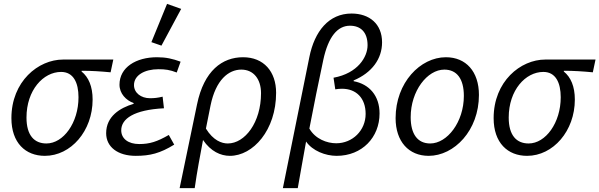

<svg xmlns="http://www.w3.org/2000/svg" viewBox="-20 -794 3100 993"><path d="M212 12C347 12 459 -117 459 -279C459 -347 438 -395 402 -424V-428C453 -428 500 -425 552 -420L566 -486H306C178 -486 39 -373 39 -183C39 -55 112 12 212 12ZM220 -52C158 -52 117 -93 117 -186C117 -328 204 -422 296 -422C360 -422 386 -366 386 -291C386 -159 308 -52 220 -52Z M682 12C756 12 808 -1 881 -46L853 -96C792 -61 754 -49 700 -49C643 -49 607 -77 607 -120C607 -180 673 -226 828 -234L821 -294C796 -288 778 -286 756 -286C709 -286 673 -314 673 -354C673 -405 728 -436 800 -436C834 -436 858 -433 894 -419L914 -475C873 -490 839 -498 792 -498C684 -498 598 -446 598 -356C598 -310 632 -275 671 -261V-257C600 -236 529 -192 529 -105C529 -34 589 12 682 12ZM815 -558 917 -748 844 -774 763 -576Z M909 179H987C1000 87 1013 23 1030 -70C1070 -11 1121 12 1169 12C1289 12 1408 -121 1408 -314C1408 -424 1344 -498 1237 -498C1130 -498 1035 -429 999 -254ZM1158 -52C1127 -52 1083 -67 1045 -129L1069 -249C1096 -381 1162 -434 1228 -434C1292 -434 1330 -384 1330 -312C1330 -161 1247 -52 1158 -52Z M1443 179H1520C1534 96 1549 19 1563 -62C1596 -14 1663 12 1721 12C1853 12 1943 -84 1943 -207C1943 -299 1890 -359 1809 -374V-378C1904 -418 1956 -490 1956 -575C1956 -670 1891 -724 1798 -724C1681 -724 1607 -633 1580 -499ZM1719 -53C1671 -53 1611 -75 1580 -129C1604 -253 1627 -368 1652 -484C1678 -605 1726 -661 1790 -661C1844 -661 1881 -629 1881 -560C1881 -500 1831 -415 1705 -392L1714 -332C1727 -334 1737 -335 1749 -335C1822 -335 1871 -287 1871 -205C1871 -119 1803 -53 1719 -53Z M2197 12C2329 12 2457 -119 2457 -303C2457 -424 2390 -498 2286 -498C2154 -498 2026 -367 2026 -183C2026 -62 2094 12 2197 12ZM2205 -52C2140 -52 2104 -100 2104 -188C2104 -324 2190 -434 2278 -434C2343 -434 2379 -386 2379 -298C2379 -163 2293 -52 2205 -52Z M2706 12C2841 12 2953 -117 2953 -279C2953 -347 2932 -395 2896 -424V-428C2947 -428 2994 -425 3046 -420L3060 -486H2800C2672 -486 2533 -373 2533 -183C2533 -55 2606 12 2706 12ZM2714 -52C2652 -52 2611 -93 2611 -186C2611 -328 2698 -422 2790 -422C2854 -422 2880 -366 2880 -291C2880 -159 2802 -52 2714 -52Z"/></svg>

Font: Source Sans Pro
Style: Italic
Weight: 400
Italic angle: -11°
Designer: Paul D. Hunt
Foundry: Adobe Systems Incorporated
Version: Version 3.006;hotconv 1.0.111;makeotfexe 2.5.65597